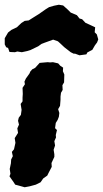

<svg xmlns="http://www.w3.org/2000/svg" viewBox="-36 -770 434 809"><path d="M5 -58 10 -82 11 -98 18 -112 14 -130 23 -141 29 -168 26 -188 40 -210 37 -229 44 -245 40 -261 43 -274 52 -286 55 -307 51 -332 59 -343V-359L60 -374L59 -400L69 -415L67 -426L73 -439L88 -460L92 -469L100 -478L112 -484L131 -505L165 -508L175 -507L187 -508L209 -503L218 -493L230 -485L229 -470L235 -456L234 -423L227 -411L228 -391L221 -379L219 -363V-350L217 -324L209 -310L214 -294L212 -278L207 -265L199 -252L196 -230L204 -222L199 -201L200 -191L193 -175L196 -157L190 -139L193 -120V-109L181 -83L182 -67L170 -44L163 -30L146 -18L135 -2L115 8L89 15L68 19L43 12L28 8L21 -3L4 -27L8 -38ZM4 -551 -2 -568 -10 -571 -16 -583V-609L-2 -633L12 -644L35 -655L54 -673L68 -682L85 -684L104 -696L128 -711L158 -732L171 -740L192 -746L212 -750L230 -747L249 -730L262 -717L288 -706L299 -692L310 -689L324 -674L348 -663L365 -655L363 -634L372 -625L378 -604L373 -591L364 -579L353 -560L332 -549L328 -541L299 -537L280 -544H274L262 -550L235 -571L218 -587L208 -596L188 -603L152 -590L139 -585L125 -575L92 -559L79 -555L56 -550L37 -553L27 -550Z"/></svg>

Font: Winky Rough
Style: Bold Italic
Weight: 700
Italic angle: -8.97852°
Designer: Simon Atzbach
Foundry: typofactur
Version: Version 1.206; ttfautohint (v1.8.4.7-5d5b)